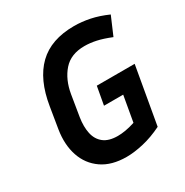

<svg xmlns="http://www.w3.org/2000/svg" viewBox="-162 -821 927 962"><g transform="rotate(-30 301.5 -340.0)"><path d="M507 -43Q450 -15 396 -2.5Q342 10 298 10Q212 10 156.5 -28.5Q101 -67 79 -132.5Q57 -198 70 -280L90 -402Q113 -545 188 -617.5Q263 -690 396 -690Q440 -690 486.5 -680.5Q533 -671 585 -648L540 -543Q493 -562 458 -569.5Q423 -577 391 -577Q312 -577 269 -528Q226 -479 213 -402L193 -280Q185 -229 193.5 -189Q202 -149 231 -126Q260 -103 312 -103Q332 -103 356.5 -107Q381 -111 412 -121L438 -269H327L346 -374H565Z"/></g></svg>

Font: Inria Sans
Style: Bold Italic
Weight: 700
Italic angle: -10°
Designer: Black Foundry Team
Foundry: Black Foundry
Version: Version 1.2; ttfautohint (v1.8.3)